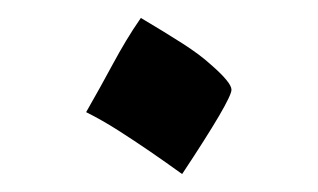

<svg xmlns="http://www.w3.org/2000/svg" viewBox="-20 -469 354 214"><path d="M183 -275Q165 -288 147.5 -300Q130 -312 112 -323.5Q94 -335 76 -344Q84 -358 91.5 -371.5Q99 -385 106 -398Q113 -411 120.5 -423.5Q128 -436 137 -449Q164 -433 183.5 -420.5Q203 -408 215 -397Q238 -377 238 -369Q238 -358 183 -275Z"/></svg>

Font: Noto Naskh Arabic UI
Style: Regular
Weight: 400
Designer: Monotype Design Team, David Williams, Mohamad Dakak and Nizar Qandah
Foundry: Monotype Imaging Inc.
Version: Version 2.014